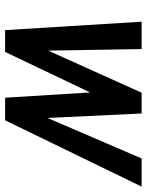

<svg xmlns="http://www.w3.org/2000/svg" viewBox="66 -624 559 730"><g transform="rotate(90 345.0 -259.5)"><path d="M63 -519H167L173 -164L333 -519H412L429 -161L583 -519H690L438 0H352L332 -323L178 0H95Z"/></g></svg>

Font: Radio Canada Condensed Medium
Style: Italic
Weight: 500
Width: 3
Italic angle: -12°
Designer: Charles Daoud, Etienne Aubert Bonn, Alexandre Saumier Demers, Jacques Le Bailly
Foundry: Radio-Canada
Version: Version 2.104; ttfautohint (v1.8.4.7-5d5b);gftools[0.9.28.de